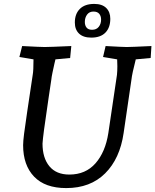

<svg xmlns="http://www.w3.org/2000/svg" viewBox="-20 -945 793 980"><path d="M98 -204Q98 -223 103 -263Q108 -303 119 -376L147 -563Q151 -584 151 -642L79 -654L93 -710Q188 -705 208 -705Q232 -705 344 -710L338 -649L263 -642Q262 -635 258 -621Q253 -599 248 -575Q243 -551 242 -539L228 -445Q212 -337 205 -284.5Q198 -232 197 -212Q197 -139 232 -96.5Q267 -54 334 -54Q417 -54 467.5 -111.5Q518 -169 533 -266L577 -563Q579 -583 579 -607L578 -642L506 -654L519 -710Q609 -705 627 -705Q648 -705 753 -710L749 -649L673 -642Q654 -568 651 -539L611 -266Q592 -135 516.5 -60Q441 15 318 15Q210 15 154 -43.5Q98 -102 98 -204ZM362 -830Q362 -874 387.5 -899.5Q413 -925 461 -925Q501 -925 522 -904.5Q543 -884 543 -849Q543 -804 518 -778.5Q493 -753 446 -753Q405 -753 383.5 -773.5Q362 -794 362 -830ZM496 -845Q496 -863 486.5 -874.5Q477 -886 457 -886Q436 -886 424.5 -870.5Q413 -855 413 -833Q413 -815 422 -804Q431 -793 450 -793Q472 -793 484 -808Q496 -823 496 -845Z"/></svg>

Font: Andada Pro Medium
Style: Italic
Weight: 500
Italic angle: -7°
Designer: Carolina Giovagnoli
Foundry: Huerta Tipografica
Version: Version 3.005; ttfautohint (v1.8.4)